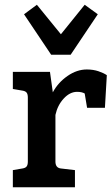

<svg xmlns="http://www.w3.org/2000/svg" viewBox="-20 -787 469 807"><path d="M429 -471 421 -334H346L336 -394Q324 -401 304 -401Q274 -401 248 -373Q222 -345 213 -304V-108Q213 -82 235 -79L295 -72V0H34V-72L75 -79Q87 -81 92 -87.5Q97 -94 97 -108V-377Q97 -391 92 -397.5Q87 -404 75 -406L34 -413V-485H190L202 -399Q224 -440 263.5 -467.5Q303 -495 345 -495Q372 -495 394 -487.5Q416 -480 429 -471ZM391 -727 277 -557H195L81 -727L135 -767L236 -643L336 -767Z"/></svg>

Font: Enriqueta SemiBold
Style: Regular
Weight: 600
Designer: Viviana Monsalve, Gustavo Ibarra
Foundry: 72Puntos
Version: Version 2.000